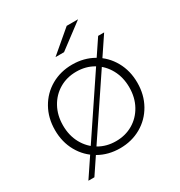

<svg xmlns="http://www.w3.org/2000/svg" viewBox="-185 -854 990 1054"><g transform="rotate(-30 310.0 -327.0)"><path d="M176.5 -30C216.2 -7.3 260.7 4 310 4C359.3 4 403.8 -7.3 443.5 -30C483.2 -52.7 514.3 -84.2 537 -124.5C559.7 -164.8 571 -210.3 571 -261C571 -311.7 559.7 -357.2 537 -397.5C514.3 -437.8 483.2 -469.3 443.5 -492C403.8 -514.7 359.3 -526 310 -526C260.7 -526 216.2 -514.7 176.5 -492C136.8 -469.3 105.7 -437.8 83 -397.5C60.3 -357.2 49 -311.7 49 -261C49 -210.3 60.3 -164.8 83 -124.5C105.7 -84.2 136.8 -52.7 176.5 -30ZM417.5 -69C385.8 -50.3 350 -41 310 -41C270 -41 234.2 -50.3 202.5 -69C170.8 -87.7 145.8 -113.7 127.5 -147C109.2 -180.3 100 -218.3 100 -261C100 -303.7 109.2 -341.7 127.5 -375C145.8 -408.3 170.8 -434.3 202.5 -453C234.2 -471.7 270 -481 310 -481C350 -481 385.8 -471.7 417.5 -453C449.2 -434.3 474.2 -408.3 492.5 -375C510.8 -341.7 520 -303.7 520 -261C520 -218.3 510.8 -180.3 492.5 -147C474.2 -113.7 449.2 -87.7 417.5 -69ZM513 -591 69 71H107L551 -591ZM391 -725 252 -607H306L463 -725Z"/></g></svg>

Font: Montserrat Custom ExtraLight
Style: Regular
Weight: 300
Designer: Julieta Ulanovsky
Foundry: Julieta Ulanovsky
Version: Version 7.200